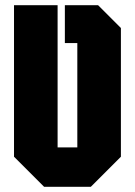

<svg xmlns="http://www.w3.org/2000/svg" viewBox="-20 -720 520 740"><path d="M150 0 34 -116V-700H202V-152H278V-554H230V-700H358L446 -612V-116L330 0Z"/></svg>

Font: Tektur Condensed
Style: Bold
Weight: 700
Width: 3
Designer: Adam Jagosz
Foundry: Adam Jagosz
Version: Version 1.005;gftools[0.9.30]